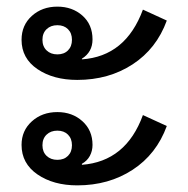

<svg xmlns="http://www.w3.org/2000/svg" viewBox="-20 -562 568 579"><path d="M45 -442Q45 -486 76 -514Q107 -542 153 -542Q198 -542 228.5 -515Q259 -488 259 -443Q259 -405 227 -385V-383Q359 -392 411 -533L483 -500Q452 -415 380 -368Q308 -321 213 -321Q141 -321 93 -353.5Q45 -386 45 -442ZM197 -442Q197 -462 185 -474Q173 -486 153 -486Q133 -486 120.5 -474Q108 -462 108 -442Q108 -422 120.5 -410Q133 -398 153 -398Q173 -398 185 -410Q197 -422 197 -442ZM45 -125Q45 -168 76 -196Q107 -224 153 -224Q198 -224 228.5 -196.5Q259 -169 259 -125Q259 -107 251 -92Q243 -77 227 -68V-65Q360 -75 411 -215L483 -182Q452 -97 380 -50Q308 -3 213 -3Q141 -3 93 -36Q45 -69 45 -125ZM197 -124Q197 -144 185 -156Q173 -168 153 -168Q133 -168 120.5 -156Q108 -144 108 -124Q108 -104 120.5 -92Q133 -80 153 -80Q173 -80 185 -92Q197 -104 197 -124Z"/></svg>

Font: Niramit
Style: Regular
Weight: 400
Version: Version 1.000; ttfautohint (v1.6)